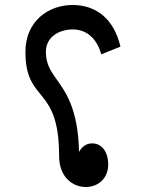

<svg xmlns="http://www.w3.org/2000/svg" viewBox="-20 -716 605 770"><path d="M324 34C370 34 414 3 414 -57C414 -102 392 -141 349 -141C330 -141 310 -131 297 -107C295 -195 281 -256 263 -301C224 -399 164 -423 164 -508C164 -565 212 -596 268 -598C323 -599 367 -567 386 -498L463 -529C436 -645 361 -696 271 -696C176 -696 82 -633 82 -508C82 -300 217 -378 217 -91C217 -5 272 34 324 34Z"/></svg>

Font: Noto Sans Arabic SemCond Med
Style: Regular
Weight: 500
Width: 4
Designer: Monotype Design Team, Nadine Chahine, Nizar Qandah and Khaled Hosny
Foundry: Monotype Imaging Inc.
Version: Version 2.012